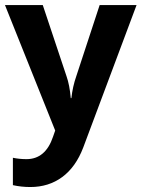

<svg xmlns="http://www.w3.org/2000/svg" viewBox="-20 -529 570 773"><path d="M102.1 224Q65.7 224 31.9 216.4V106.2Q58.1 111.7 86.5 111.7Q163.3 111.7 193.6 21.2L202.2 -3.5L0 -508.6H152.2L247.7 -222.4Q260.4 -186.6 264.9 -134H267.4Q272.5 -180.5 287.2 -222.4L381.2 -508.6H529.8L315 65.2Q285.1 143.6 230.5 183.8Q175.9 224 102.1 224Z"/></svg>

Font: Khula
Style: Bold
Weight: 700
Designer: Erin McLaughlin, Steve Matteson
Version: Version 1.000;PS 1.0;hotconv 1.0.72;makeotf.lib2.5.5900; ttf